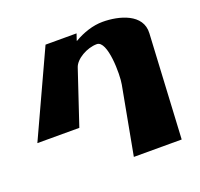

<svg xmlns="http://www.w3.org/2000/svg" viewBox="-114 -551 926 890"><g transform="rotate(-20 349.5 -106.0)"><path d="M2 0H209L297.6 -265C309.4 -303 368.6 -337 417.6 -337C470.6 -337 471.6 -167 462.5 -121L400.4 213H636.4L664.1 -301C669.6 -396 559 -425 478 -425C430 -425 380.4 -408 337.6 -383H335.6L346.7 -416H193.7Z"/></g></svg>

Font: Hussar Milosc
Style: Obl
Weight: 700
Foundry: Cannot Into Space Fonts
Version: Version 1.02